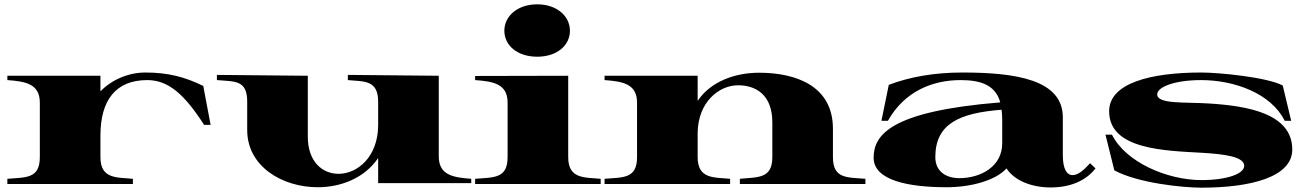

<svg xmlns="http://www.w3.org/2000/svg" viewBox="-20 -850 6035 887"><path d="M444 -124V-224C444 -386 514 -480 660 -480C757 -480 831 -416 923 -273H953L919 -453C833 -495 756 -515 651 -515C574 -515 496 -482 444 -428V-500H14V-480C97 -474 164 -463 164 -376V-124C164 -24 100 -31 14 -24V0H594V-24C520 -31 444 -22 444 -124Z M1448 15C1556 15 1665 -28 1727 -120V-4H2157V-24C2073 -30 2007 -41 2007 -128V-500L1587 -504V-480C1661 -473 1727 -482 1727 -380V-269C1725 -123 1630 -47 1544 -47C1470 -47 1402 -102 1402 -219V-500L982 -504V-480C1066 -473 1122 -481 1122 -380V-249C1122 -81 1284 15 1448 15Z M2175 -24V0H2755V-24C2681 -31 2605 -22 2605 -124V-500L2175 -499V-480C2258 -474 2325 -463 2325 -376V-124C2325 -24 2261 -31 2175 -24ZM2462 -588C2553 -588 2613 -640 2613 -708C2613 -775 2553 -830 2462 -830C2370 -830 2310 -775 2310 -708C2310 -640 2370 -588 2462 -588Z M3828 -124V-255C3828 -454 3656 -514 3487 -514C3374 -514 3263 -473 3203 -384V-500H2773V-480C2856 -474 2923 -463 2923 -376V-124C2923 -24 2859 -31 2773 -24V0H3353V-24C3279 -31 3203 -22 3203 -124V-235C3204 -377 3300 -456 3390 -456C3471 -456 3548 -413 3548 -285V-124C3548 -24 3482 -32 3398 -24V0H3978V-24C3894 -31 3828 -23 3828 -124Z M4353 15C4463 15 4578 -15 4630 -72C4666 -15 4748 16 4833 16C4922 16 4995 -13 5041 -72L5016 -96C4988 -65 4961 -41 4935 -41C4908 -41 4890 -70 4890 -134V-308C4890 -483 4670 -515 4426 -515C4297 -515 4183 -495 4086 -458L4052 -292H4082C4159 -429 4289 -480 4418 -480C4511 -480 4579 -457 4601 -377C4094 -336 4016 -227 4016 -121C4016 -16 4179 15 4353 15ZM4412 -27C4348 -27 4301 -60 4301 -124C4301 -279 4413 -328 4607 -343C4609 -329 4610 -313 4610 -296V-188C4610 -80 4510 -27 4412 -27Z M5530 17C5761 17 5950 -33 5950 -159C5950 -326 5743 -361 5564 -372C5454 -379 5326 -368 5326 -414C5326 -448 5406 -480 5529 -480C5682 -480 5852 -419 5915 -292H5945L5906 -455C5832 -494 5609 -515 5530 -515C5293 -515 5104 -465 5104 -336C5104 -158 5363 -154 5536 -144C5633 -138 5728 -127 5728 -84C5728 -47 5648 -18 5531 -18C5372 -18 5180 -101 5117 -228H5087L5128 -63C5237 -4 5445 17 5530 17Z"/></svg>

Font: Sprat Extended Black
Style: Regular
Weight: 900
Width: 9
Designer: Ethan Nakache
Foundry: Collletttivo
Version: Version 2.000;Glyphs 3.2 (3217)